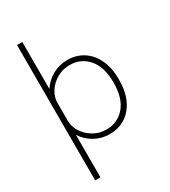

<svg xmlns="http://www.w3.org/2000/svg" viewBox="-236 -896 1086 1228"><g transform="rotate(-30 307.0 -282.0)"><path d="M324 9Q263.5 9 213 -19.8Q162.5 -48.5 132.2 -96.8Q102 -145 102 -202.5Q102 -203.5 102 -204.5Q102 -205.5 102 -206.5L132.5 -207Q132.5 -206.5 132.5 -205.2Q132.5 -204 132.5 -203Q132.5 -156 158.5 -116Q184.5 -76 227 -51.5Q269.5 -27 320 -27Q403.5 -27 456.2 -88.2Q509 -149.5 509 -265Q509 -380.5 456.2 -441.5Q403.5 -502.5 320 -502.5Q269.5 -502.5 227 -478.2Q184.5 -454 158.5 -414.2Q132.5 -374.5 132.5 -327L102 -327.5Q102 -386 132.2 -433.5Q162.5 -481 213 -509.5Q263.5 -538 324 -538Q388.5 -538 439.2 -506Q490 -474 519.2 -413Q548.5 -352 548.5 -265Q548.5 -177.5 519.5 -116.2Q490.5 -55 439.8 -23Q389 9 324 9ZM94 218.5V-781.5H133V218.5Z"/></g></svg>

Font: Epilogue ExtraLight
Style: Regular
Weight: 250
Designer: Tyler Finck
Foundry: Etcetera Type Co
Version: Version 2.112